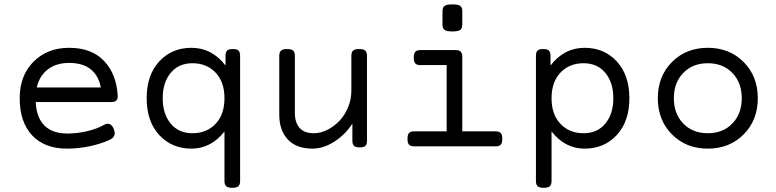

<svg xmlns="http://www.w3.org/2000/svg" viewBox="-20 -686 3638 900"><path d="M72.3 -225.6Q72.3 -114.3 130.4 -51.8Q188.5 10.7 294.4 10.7Q349.1 10.7 402.8 -1Q456.5 -12.7 496.1 -31.7Q526.4 -46.4 514.2 -79.1Q507.8 -96.7 496.6 -103Q485.4 -109.4 470.2 -102.1Q436.5 -82.5 389.9 -71.3Q343.3 -60.1 294.4 -60.1Q226.1 -60.1 188.5 -97.4Q150.9 -134.8 147.5 -207.5H501Q517.6 -207.5 525.1 -214.6Q532.7 -221.7 531.7 -237.8Q525.9 -339.4 467.5 -400.6Q409.2 -461.9 304.2 -461.9Q201.7 -461.9 137 -396.7Q72.3 -331.5 72.3 -225.6ZM452.6 -275.9H152.3Q164.6 -330.1 204.1 -360.6Q243.7 -391.1 304.2 -391.1Q367.7 -391.1 405 -361.3Q442.4 -331.5 452.6 -275.9Z M877.4 10.7Q969.2 10.7 1032.2 -69.8V162.6Q1032.2 179.7 1040.3 187Q1048.3 194.3 1068.4 194.3H1069.3Q1089.4 194.3 1097.4 187Q1105.5 179.7 1105.5 162.6V-424.3Q1105.5 -441.4 1098.1 -448.7Q1090.8 -456.1 1071.8 -456.1H1070.8Q1051.8 -456.1 1044.4 -448.7Q1037.1 -441.4 1037.1 -424.3V-378.9Q973.6 -461.9 877.4 -461.9Q785.2 -461.9 726.3 -397.9Q667.5 -334 667.5 -225.6Q667.5 -117.2 726.3 -53.2Q785.2 10.7 877.4 10.7ZM882.3 -61.5Q817.4 -61.5 780 -106.9Q742.7 -152.3 742.7 -225.6Q742.7 -298.8 780 -344.2Q817.4 -389.6 882.3 -389.6Q948.7 -389.6 990.5 -345.7Q1032.2 -301.8 1032.2 -225.6Q1032.2 -149.4 990.5 -105.5Q948.7 -61.5 882.3 -61.5Z M1663.1 -456.1Q1643.1 -456.1 1635 -448.7Q1627 -441.4 1627 -424.3V-259.8Q1627 -219.2 1611.1 -181.9Q1595.2 -144.5 1570.3 -118.7Q1545.4 -92.8 1513.9 -77.1Q1482.4 -61.5 1451.2 -61.5Q1405.8 -61.5 1384 -86.7Q1362.3 -111.8 1362.3 -155.8V-424.3Q1362.3 -441.4 1354.2 -448.7Q1346.2 -456.1 1326.2 -456.1H1325.2Q1305.2 -456.1 1297.1 -448.7Q1289.1 -441.4 1289.1 -424.3V-148.4Q1289.1 -74.2 1329.6 -31.7Q1370.1 10.7 1443.8 10.7Q1496.1 10.7 1547.4 -22.2Q1598.6 -55.2 1631.8 -106.4V-26.9Q1631.8 -9.8 1639.2 -2.4Q1646.5 4.9 1665.5 4.9H1666.5Q1685.5 4.9 1692.9 -2.4Q1700.2 -9.8 1700.2 -26.9V-424.3Q1700.2 -441.4 1692.1 -448.7Q1684.1 -456.1 1664.1 -456.1Z M1950.2 -451.2Q1933.6 -451.2 1926.5 -443.1Q1919.4 -435.1 1919.4 -416Q1919.4 -397 1926.5 -388.9Q1933.6 -380.9 1950.2 -380.9H2073.7V-70.3H1920.9Q1904.3 -70.3 1897.2 -62.3Q1890.1 -54.2 1890.1 -35.2Q1890.1 -16.1 1897.2 -8.1Q1904.3 0 1920.9 0H2303.7Q2320.3 0 2327.4 -8.1Q2334.5 -16.1 2334.5 -35.2Q2334.5 -54.2 2327.4 -62.3Q2320.3 -70.3 2303.7 -70.3H2147V-418Q2147 -436 2139.9 -443.6Q2132.8 -451.2 2116.2 -451.2ZM2147 -633.8Q2147 -651.4 2137.2 -658.4Q2127.4 -665.5 2100.6 -665.5Q2073.7 -665.5 2064 -658.4Q2054.2 -651.4 2054.2 -633.8V-570.3Q2054.2 -552.7 2064 -545.7Q2073.7 -538.6 2100.6 -538.6Q2127.4 -538.6 2137.2 -545.7Q2147 -552.7 2147 -570.3Z M2560.5 -378.9V-424.3Q2560.5 -441.4 2553.2 -448.7Q2545.9 -456.1 2526.9 -456.1H2525.9Q2506.8 -456.1 2499.5 -448.7Q2492.2 -441.4 2492.2 -424.3V162.6Q2492.2 179.7 2500.2 187Q2508.3 194.3 2528.3 194.3H2529.3Q2549.3 194.3 2557.4 187Q2565.4 179.7 2565.4 162.6V-69.8Q2628.4 10.7 2720.2 10.7Q2812.5 10.7 2871.3 -53.2Q2930.2 -117.2 2930.2 -225.6Q2930.2 -334 2871.3 -397.9Q2812.5 -461.9 2720.2 -461.9Q2624 -461.9 2560.5 -378.9ZM2715.3 -61.5Q2648.9 -61.5 2607.2 -105.5Q2565.4 -149.4 2565.4 -225.6Q2565.4 -301.8 2607.2 -345.7Q2648.9 -389.6 2715.3 -389.6Q2780.3 -389.6 2817.6 -344.2Q2855 -298.8 2855 -225.6Q2855 -152.3 2817.6 -106.9Q2780.3 -61.5 2715.3 -61.5Z M3129.9 -395.3Q3063.5 -328.6 3063.5 -225.6Q3063.5 -122.6 3129.9 -55.9Q3196.3 10.7 3297.9 10.7Q3399.4 10.7 3465.8 -55.9Q3532.2 -122.6 3532.2 -225.6Q3532.2 -328.6 3465.8 -395.3Q3399.4 -461.9 3297.9 -461.9Q3196.3 -461.9 3129.9 -395.3ZM3413.1 -344Q3457 -298.3 3457 -225.6Q3457 -152.8 3413.1 -107.2Q3369.1 -61.5 3297.9 -61.5Q3226.6 -61.5 3182.6 -107.2Q3138.7 -152.8 3138.7 -225.6Q3138.7 -298.3 3182.6 -344Q3226.6 -389.6 3297.9 -389.6Q3369.1 -389.6 3413.1 -344Z"/></svg>

Font: Courier Prime Code
Style: Regular
Weight: 400
Designer: Alan Dague-Greene
Foundry: Quote-Unquote Apps
Version: Version 3.18